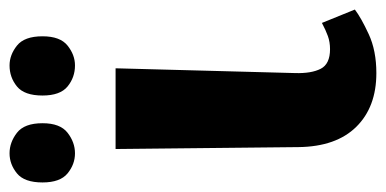

<svg xmlns="http://www.w3.org/2000/svg" viewBox="-231 -575 808 402"><g transform="rotate(-90 173.0 -374.0)"><path d="M221 10Q150 10 108.5 -32Q67 -74 66 -153L62 -536H231L221 -160Q220 -126 230 -106.5Q240 -87 271 -87Q286 -87 298.5 -91.5Q311 -96 326 -104L354 -35Q337 -22 302.5 -6Q268 10 221 10ZM237 -621Q212 -621 193 -636.5Q174 -652 174 -689Q174 -727 193 -742.5Q212 -758 237 -758Q259 -758 278.5 -742.5Q298 -727 298 -689Q298 -652 278.5 -636.5Q259 -621 237 -621ZM53 -621Q30 -621 11 -636.5Q-8 -652 -8 -689Q-8 -727 11 -742.5Q30 -758 53 -758Q76 -758 96 -742.5Q116 -727 116 -689Q116 -652 96 -636.5Q76 -621 53 -621Z"/></g></svg>

Font: Noto Serif ExtraCondensed Black
Style: Regular
Weight: 900
Width: 2
Designer: Monotype Design Team
Foundry: Monotype Imaging Inc.
Version: Version 2.015; ttfautohint (v1.8.4.7-5d5b)